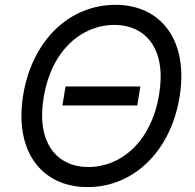

<svg xmlns="http://www.w3.org/2000/svg" viewBox="-20 -757 801 787"><path d="M555.4 -402.7H248.6L235.8 -324.6H542.6ZM75.3 -369.3C36.9 -136.4 150.6 9.9 339.5 9.9C522.7 9.9 677.6 -130.7 715.9 -358C754.3 -590.9 640.6 -737.2 453.1 -737.2C268.5 -737.2 113.6 -596.6 75.3 -369.3ZM159.1 -358C190.3 -549.7 313.9 -654.8 448.9 -654.8C578.1 -654.8 663.4 -555.4 632.1 -369.3C600.9 -177.6 477.3 -72.4 342.3 -72.4C213.1 -72.4 127.8 -171.9 159.1 -358Z"/></svg>

Font: Margiela Sans
Style: Italic
Weight: 400
Italic angle: -9.39999°
Designer: Stefan Endress, Andreas Faust
Version: Version 1.100;FEAKit 1.0